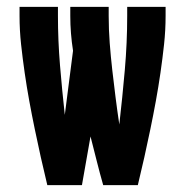

<svg xmlns="http://www.w3.org/2000/svg" viewBox="-20 -540 540 560"><path d="M219 0H118Q108 -41 99 -81.5Q90 -122 81.5 -163Q73 -204 65.5 -245Q58 -286 52 -327.5Q46 -369 41.5 -410.5Q37 -452 37 -494V-520H149V-494Q149 -422 155 -349.5Q161 -277 169 -205L193 -392Q189 -418 187 -443Q185 -468 185 -494V-520H297V-494Q297 -454 300 -414.5Q303 -375 307.5 -335.5Q312 -296 317 -256.5Q322 -217 328 -177Q337 -256 344 -335.5Q351 -415 351 -494V-520H463V-494Q463 -452 458.5 -410.5Q454 -369 448 -327.5Q442 -286 434.5 -245Q427 -204 418.5 -163Q410 -122 401 -81.5Q392 -41 382 0H281Q271 -35 262 -71Q253 -107 244 -142Z"/></svg>

Font: Iosevka Heavy
Style: Regular
Weight: 900
Monospace: yes
Designer: Belleve Invis
Foundry: Belleve Invis
Version: Version 32.5.0; ttfautohint (v1.8.4)